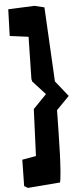

<svg xmlns="http://www.w3.org/2000/svg" viewBox="-74 -1012 559 1292"><g transform="rotate(-5 205.5 -366.5)"><path d="M153.3 -770.5 27.3 -787.1 33.2 -966.8 210 -974.6 276.9 -958.5 303.7 -456.1 387.7 -350.6 300.8 -261.7Q300.8 -244.1 300.3 -214.6Q299.8 -185.1 298.3 -107.7Q296.9 -30.3 294.7 31.7Q292.5 93.8 288.1 151.6Q283.7 209.5 278.3 224.6L60.1 242.2L36.1 227.5L39.1 49.8L132.8 33.2L146 -283.2L236.3 -376L151.4 -468.8L147.5 -485.8Q152.3 -741.7 153.3 -770.5Z"/></g></svg>

Font: Noot
Style: Regular
Weight: 400
Designer: Amos Jerbi
Foundry: Amos Jerbi
Version: Version 1.000;PS 001.001;hotconv 1.0.56